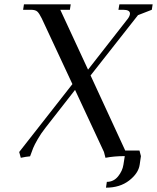

<svg xmlns="http://www.w3.org/2000/svg" viewBox="-20 -722 726 888"><path d="M68.8 -19 314.9 -333 172.9 -637.2Q161.6 -660.2 152.6 -668.5Q143.6 -676.8 122.1 -676.8H86.9L90.8 -702.1H307.1L303.2 -676.8H258.8L387.2 -399.9L571.8 -636.2Q581.1 -649.4 581.1 -659.2Q581.1 -676.8 548.8 -676.8H527.8L532.2 -702.1H686L682.1 -676.8L618.2 -651.9L398.9 -373L559.1 -25.9H625L631.8 0L626 40Q620.1 79.6 577.4 112.8Q534.7 146 470.2 146L474.1 119.1Q505.4 119.1 525.9 94Q546.4 68.8 550.8 40L557.1 0Q507.8 0 467.8 7.8L460.9 -19L327.1 -306.2L190.9 -131.8Q169.4 -104.5 154.3 -78.1Q139.2 -51.8 133.3 -37.1Q127.4 -22.5 119.1 1Q101.1 2.4 76.2 7.8Z"/></svg>

Font: Dihjauti S
Style: Bold Italic
Weight: 700
Italic angle: -9°
Designer: T. Christopher White
Version: Version 3.0.0